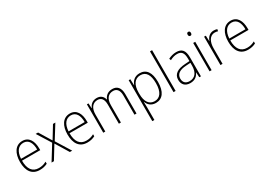

<svg xmlns="http://www.w3.org/2000/svg" viewBox="17 -1813 4336 3100"><g transform="rotate(-30 2185.0 -263.0)"><path d="M255 -539C121 -539 54 -421 54 -262C54 -99 122 10 270 10C327 10 370 -1 414 -23V-61C362 -34 325 -25 271 -25C154 -25 92 -110 93 -265H433V-297C433 -431 380 -539 255 -539ZM255 -505C352 -505 396 -418 395 -299H94C103 -435 163 -505 255 -505Z M660 -273 491 0H535L684 -243L832 0H876L707 -272L867 -529H823L684 -301L545 -529H500Z M1141 -539C1007 -539 940 -421 940 -262C940 -99 1008 10 1156 10C1213 10 1256 -1 1300 -23V-61C1248 -34 1211 -25 1157 -25C1040 -25 978 -110 979 -265H1319V-297C1319 -431 1266 -539 1141 -539ZM1141 -505C1238 -505 1282 -418 1281 -299H980C989 -435 1049 -505 1141 -505Z M1932 -539C1851 -539 1801 -498 1776 -435H1773C1758 -499 1713 -539 1641 -539C1555 -539 1514 -487 1493 -437H1490L1485 -529H1455V0H1493V-319C1493 -436 1548 -505 1637 -505C1701 -505 1746 -464 1746 -356V0H1784V-324C1784 -445 1840 -505 1928 -505C1991 -505 2037 -462 2037 -360V0H2075V-363C2075 -484 2019 -539 1932 -539Z M2440 -539C2345 -539 2294 -480 2271 -415H2269L2265 -529H2234V234H2273V-1C2273 -36 2272 -73 2270 -104H2273C2294 -44 2344 10 2434 10C2557 10 2631 -86 2631 -269C2631 -448 2564 -539 2440 -539ZM2436 -505C2541 -505 2592 -424 2592 -269C2592 -103 2530 -25 2431 -25C2332 -25 2273 -102 2273 -251V-277C2273 -418 2329 -505 2436 -505Z M2804 0V-760H2765V0Z M3123 -539C3070 -539 3019 -524 2974 -501L2987 -468C3035 -494 3078 -505 3121 -505C3201 -505 3238 -462 3238 -349V-306L3152 -300C3010 -291 2929 -238 2929 -133C2929 -49 2978 10 3075 10C3167 10 3212 -37 3238 -94H3240L3246 0H3276V-355C3276 -484 3227 -539 3123 -539ZM3155 -269 3238 -274V-219C3237 -101 3187 -23 3080 -23C3009 -23 2968 -63 2968 -133C2968 -220 3035 -262 3155 -269Z M3456 -725C3434 -725 3426 -709 3426 -688C3426 -667 3435 -651 3456 -651C3478 -651 3487 -666 3487 -688C3487 -709 3480 -725 3456 -725ZM3475 -529H3437V0H3475Z M3821 -538C3745 -538 3699 -483 3679 -424H3677L3672 -529H3640V0H3679V-288C3678 -406 3727 -501 3820 -501C3842 -501 3861 -498 3879 -492L3886 -528C3867 -535 3844 -538 3821 -538Z M4138 -539C4004 -539 3937 -421 3937 -262C3937 -99 4005 10 4153 10C4210 10 4253 -1 4297 -23V-61C4245 -34 4208 -25 4154 -25C4037 -25 3975 -110 3976 -265H4316V-297C4316 -431 4263 -539 4138 -539ZM4138 -505C4235 -505 4279 -418 4278 -299H3977C3986 -435 4046 -505 4138 -505Z"/></g></svg>

Font: Noto Sans Thai Looped SemiCondensed ExtraLight
Style: Regular
Weight: 200
Width: 4
Designer: Sasikarn Vongin, Ben Mitchell
Foundry: The Fontpad Ltd
Version: Version 1.001